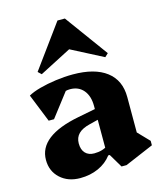

<svg xmlns="http://www.w3.org/2000/svg" viewBox="-121 -900 846 1004"><g transform="rotate(-15 302.0 -397.5)"><path d="M412 13 368 -61H355V-330Q355 -384 328.5 -415.5Q302 -447 256 -447Q229 -447 205.5 -433Q182 -419 168 -394V-494H271L135 -317H106L45 -469Q69 -483 109.5 -494Q150 -505 197.5 -511.5Q245 -518 290 -518Q408 -518 471.5 -469.5Q535 -421 535 -330V-105L492 -183L594 -77V-53L439 13ZM189 16Q123 16 81 -22.5Q39 -61 39 -122Q39 -252 262 -295L375 -317V-260L311 -244Q268 -234 247.5 -213.5Q227 -193 227 -161Q227 -127 244.5 -108.5Q262 -90 293 -90Q338 -90 370 -113V-61H360Q332 -24 287.5 -4Q243 16 189 16ZM134 -561 116 -578 286 -811H326L496 -578L478 -561L300 -653H312Z"/></g></svg>

Font: Platypi Light ExtraBold
Style: Regular
Weight: 800
Version: Version 1.200